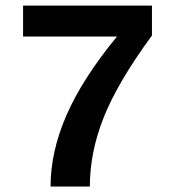

<svg xmlns="http://www.w3.org/2000/svg" viewBox="-20 -679 640 699"><path d="M533.2 -549.8Q408.7 -379.9 357.9 -252.4Q307.1 -125 307.1 0H164.1Q164.1 -127 222.4 -260.5Q280.8 -394 405.8 -545.9H64V-658.7H533.2Z"/></svg>

Font: Cousine
Style: Bold
Weight: 700
Monospace: yes
Designer: Steve Matteson
Foundry: Ascender Corporation
Version: Version 1.20